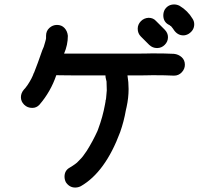

<svg xmlns="http://www.w3.org/2000/svg" viewBox="-20 -816 920 863"><path d="M318 27Q292 27 276 3Q270 -9 270 -22Q270 -50 294 -63Q306 -70 317 -78L326 -85Q351 -110 353 -114L370 -138Q397 -181 418 -227L421 -235Q442 -291 452 -347Q455 -362 455 -367L456 -368Q456 -373 457 -376L460 -410Q460 -433 459 -445V-449Q458 -456 456 -462Q454 -468 454 -477Q235 -477 233 -478Q208 -404 157 -345Q144 -331 125 -331Q103 -331 88.5 -345.5Q74 -360 74 -379Q74 -398 88 -414Q95 -421 98 -426Q101 -431 104 -434Q124 -464 132 -488L133 -489Q149 -529 170 -590Q177 -603 183 -627Q187 -641 187 -644V-655Q187 -677 202 -690.5Q217 -704 236 -704Q257 -704 270 -690Q283 -676 285 -655Q285 -614 268 -575H545Q649 -575 665 -576Q726 -576 762 -574Q782 -572 796.5 -559Q811 -546 811 -525Q811 -506 797 -491Q783 -476 762 -476Q726 -478 667 -478Q648 -477 553 -477Q558 -447 558 -416Q558 -376 549 -335L546 -322Q537 -270 520 -222Q453 -42 343 21Q331 27 318 27ZM686 -600Q666 -600 651 -614L613 -652Q599 -666 599 -687Q599 -706 613 -720.5Q627 -735 648 -736Q669 -736 682 -721L720 -683Q735 -668 735 -649Q735 -629 720.5 -614.5Q706 -600 686 -600ZM804 -657Q778 -657 761 -682Q761 -683 759.5 -684.5Q758 -686 757 -688Q750 -697 749 -698Q748 -699 744 -701Q744 -702 742.5 -703Q741 -704 738 -705Q714 -718 714 -747Q714 -760 720 -772Q735 -796 763 -796Q775 -796 787 -790Q824 -768 846 -731Q853 -720 853 -707Q853 -680 828 -664Q816 -657 804 -657Z"/></svg>

Font: Bad Comic
Style: Regular
Weight: 400
Designer: GGBotNet
Foundry: f0n7
Version: 0.9